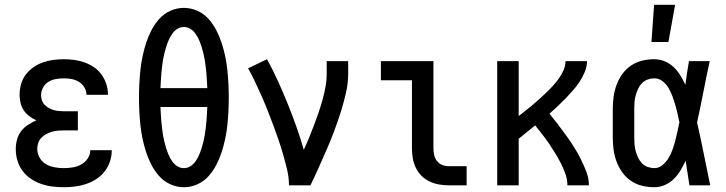

<svg xmlns="http://www.w3.org/2000/svg" viewBox="-20 -776 3040 804"><path d="M247 8Q223 8 199 5Q175 2 152 -6Q129 -14 109 -27.5Q89 -41 74.5 -60.5Q60 -80 53 -103.5Q46 -127 46 -151Q46 -171 51 -190.5Q56 -210 68 -226Q80 -242 97 -253Q114 -264 132 -272Q117 -279 103 -289.5Q89 -300 79.5 -314Q70 -328 66 -345Q62 -362 62 -379Q62 -401 68 -423Q74 -445 87.5 -463Q101 -481 119.5 -494Q138 -507 159 -514.5Q180 -522 202.5 -525Q225 -528 247 -528Q269 -528 291.5 -525Q314 -522 334.5 -514.5Q355 -507 373.5 -494.5Q392 -482 405 -464Q418 -446 425 -424.5Q432 -403 432 -381V-379H342Q342 -396 333 -410.5Q324 -425 310 -433.5Q296 -442 280 -445Q264 -448 247 -448Q231 -448 214 -445Q197 -442 183 -433.5Q169 -425 160.5 -409.5Q152 -394 152 -378Q152 -367 155.5 -356Q159 -345 167 -337Q175 -329 185 -323.5Q195 -318 205.5 -315Q216 -312 227.5 -311Q239 -310 250 -310H306V-230H250Q237 -230 224 -229Q211 -228 198.5 -224.5Q186 -221 174.5 -215Q163 -209 154 -200Q145 -191 140.5 -178.5Q136 -166 136 -153Q136 -133 146 -115.5Q156 -98 172.5 -88.5Q189 -79 208.5 -75.5Q228 -72 247 -72Q266 -72 284.5 -75Q303 -78 319.5 -87Q336 -96 347 -112Q358 -128 358 -147H448V-146Q448 -123 440.5 -100Q433 -77 418 -58Q403 -39 383 -26Q363 -13 340.5 -5.5Q318 2 294.5 5Q271 8 247 8Z M750 8Q721 8 694 -4Q667 -16 647.5 -37.5Q628 -59 614.5 -85Q601 -111 592 -138.5Q583 -166 577 -194.5Q571 -223 568 -251.5Q565 -280 563.5 -309.5Q562 -339 562 -368Q562 -396 563.5 -425.5Q565 -455 568 -483.5Q571 -512 577 -540.5Q583 -569 592 -596.5Q601 -624 614.5 -650Q628 -676 647.5 -697.5Q667 -719 694 -731Q721 -743 750 -743Q779 -743 806 -731Q833 -719 852.5 -697.5Q872 -676 885.5 -650Q899 -624 908 -596.5Q917 -569 923 -540.5Q929 -512 932 -483.5Q935 -455 936.5 -425.5Q938 -396 938 -368Q938 -339 936.5 -309.5Q935 -280 932 -251.5Q929 -223 923 -194.5Q917 -166 908 -138.5Q899 -111 885.5 -85Q872 -59 852.5 -37.5Q833 -16 806 -4Q779 8 750 8ZM848 -407Q847 -422 846.5 -437Q846 -452 844.5 -466.5Q843 -481 841.5 -495.5Q840 -510 837.5 -524.5Q835 -539 831.5 -553.5Q828 -568 823.5 -582Q819 -596 813 -609.5Q807 -623 798.5 -635Q790 -647 777.5 -655Q765 -663 750 -663Q735 -663 722.5 -655Q710 -647 701.5 -635Q693 -623 687 -609.5Q681 -596 676.5 -582Q672 -568 668.5 -553.5Q665 -539 662.5 -524.5Q660 -510 658.5 -495.5Q657 -481 655.5 -466.5Q654 -452 653.5 -437Q653 -422 652 -407ZM750 -72Q765 -72 777.5 -80Q790 -88 798.5 -100Q807 -112 813 -125.5Q819 -139 823.5 -153Q828 -167 831.5 -181.5Q835 -196 837.5 -210.5Q840 -225 841.5 -239.5Q843 -254 844.5 -268.5Q846 -283 846.5 -298Q847 -313 848 -328H652Q653 -313 653.5 -298Q654 -283 655.5 -268.5Q657 -254 658.5 -239.5Q660 -225 662.5 -210.5Q665 -196 668.5 -181.5Q672 -167 676.5 -153Q681 -139 687 -125.5Q693 -112 701.5 -100Q710 -88 722.5 -80Q735 -72 750 -72Z M1190 0Q1190 -33 1182.5 -64.5Q1175 -96 1166 -127.5Q1157 -159 1146.5 -190Q1136 -221 1124.5 -251.5Q1113 -282 1101 -312.5Q1089 -343 1076 -372.5Q1063 -402 1049 -431.5Q1035 -461 1019 -490L1098 -528Q1123 -483 1144 -436.5Q1165 -390 1184.5 -342Q1204 -294 1221 -246Q1238 -198 1252 -149Q1264 -174 1274.5 -200Q1285 -226 1295 -252Q1305 -278 1314 -304.5Q1323 -331 1330.5 -358Q1338 -385 1343 -412.5Q1348 -440 1348 -468V-520H1438V-468Q1438 -427 1428.5 -386Q1419 -345 1406.5 -305.5Q1394 -266 1379.5 -227.5Q1365 -189 1348.5 -151Q1332 -113 1315 -75Q1298 -37 1280 0Z M1860 0Q1839 0 1818.5 -3.5Q1798 -7 1779 -16Q1760 -25 1745 -40Q1730 -55 1721 -74Q1712 -93 1708.5 -113.5Q1705 -134 1705 -155V-440H1575V-520H1795V-155Q1795 -141 1798 -127Q1801 -113 1810 -101.5Q1819 -90 1832.5 -85Q1846 -80 1860 -80H1934V0Z M2062 0V-520H2152V-290Q2167 -302 2182.5 -314Q2198 -326 2212.5 -338.5Q2227 -351 2241.5 -364Q2256 -377 2270 -390.5Q2284 -404 2297 -418.5Q2310 -433 2321 -448.5Q2332 -464 2340 -482.5Q2348 -501 2348 -520H2438Q2438 -497 2429 -475.5Q2420 -454 2407.5 -434.5Q2395 -415 2379.5 -397.5Q2364 -380 2348 -363.5Q2332 -347 2315 -331Q2298 -315 2281 -300Q2299 -278 2316.5 -255Q2334 -232 2351 -208.5Q2368 -185 2383.5 -160.5Q2399 -136 2412 -110Q2425 -84 2435.5 -56.5Q2446 -29 2446 0H2356Q2356 -24 2348 -47Q2340 -70 2329 -91.5Q2318 -113 2305.5 -133.5Q2293 -154 2279.5 -174Q2266 -194 2251 -213Q2236 -232 2221 -251Q2204 -237 2186.5 -223Q2169 -209 2152 -195V0Z M2720 8Q2694 8 2669 2Q2644 -4 2622.5 -18.5Q2601 -33 2586 -54Q2571 -75 2562 -99Q2553 -123 2549.5 -148.5Q2546 -174 2546 -200V-320Q2546 -346 2549.5 -371.5Q2553 -397 2562 -421Q2571 -445 2586 -466Q2601 -487 2622.5 -501.5Q2644 -516 2669 -522Q2694 -528 2720 -528Q2742 -528 2763 -519.5Q2784 -511 2800.5 -495.5Q2817 -480 2828.5 -461Q2840 -442 2850 -421Q2853 -446 2857 -470.5Q2861 -495 2865 -520H2952Q2938 -456 2925.5 -391.5Q2913 -327 2899 -263Q2914 -198 2927 -132Q2940 -66 2954 0H2867Q2863 -26 2859 -52Q2855 -78 2851 -103Q2842 -83 2830 -63Q2818 -43 2802 -27Q2786 -11 2764.5 -1.5Q2743 8 2720 8ZM2720 -72Q2739 -72 2754.5 -85Q2770 -98 2780 -115Q2790 -132 2796.5 -150.5Q2803 -169 2808 -188Q2813 -207 2817 -226Q2821 -245 2825 -264Q2821 -282 2817 -300.5Q2813 -319 2807.5 -337.5Q2802 -356 2795.5 -373.5Q2789 -391 2779.5 -407.5Q2770 -424 2754.5 -436Q2739 -448 2720 -448Q2706 -448 2692 -443Q2678 -438 2668 -427.5Q2658 -417 2652 -404Q2646 -391 2642 -377Q2638 -363 2637 -348.5Q2636 -334 2636 -320V-200Q2636 -186 2637 -171.5Q2638 -157 2642 -143Q2646 -129 2652 -116Q2658 -103 2668 -92.5Q2678 -82 2692 -77Q2706 -72 2720 -72ZM2708 -600 2719 -756H2807L2779 -600Z"/></svg>

Font: Iosevka Curly Medium
Style: Regular
Weight: 500
Monospace: yes
Designer: Belleve Invis
Foundry: Belleve Invis
Version: Version 22.1.2; ttfautohint (v1.8.4)